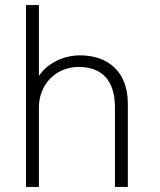

<svg xmlns="http://www.w3.org/2000/svg" viewBox="-20 -740 633 760"><path d="M435 0H486V-329C486 -462 402 -521 296 -521C237 -521 169 -493 134 -439V-720H83V0H134V-314C134 -406 201 -475 291 -475C381 -475 435 -425 435 -314Z"/></svg>

Font: Chivo Light
Style: Regular
Weight: 300
Designer: Hector Gatti
Foundry: Omnibus-Type
Version: Version 1.003;PS 001.003;hotconv 1.0.70;makeotf.lib2.5.58329